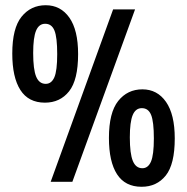

<svg xmlns="http://www.w3.org/2000/svg" viewBox="-20 -696 716 735"><path d="M152 -303Q89 -303 58 -351.5Q27 -400 27 -491Q27 -588 62.5 -632Q98 -676 155 -676Q212 -676 245.5 -628.5Q279 -581 279 -489Q279 -390 244.5 -346.5Q210 -303 152 -303ZM174 0 413 -660H497L257 0ZM155 -375Q177 -375 188 -400Q199 -425 199 -489Q199 -553 188.5 -579Q178 -605 153 -605Q129 -605 118 -578.5Q107 -552 107 -493Q107 -430 118.5 -402.5Q130 -375 155 -375ZM522 19Q459 19 428 -29Q397 -77 397 -168Q397 -265 432.5 -309.5Q468 -354 525 -354Q582 -354 615.5 -306Q649 -258 649 -166Q649 -67 614.5 -24Q580 19 522 19ZM525 -52Q547 -52 558 -77.5Q569 -103 569 -166Q569 -230 558.5 -256Q548 -282 523 -282Q499 -282 488 -255.5Q477 -229 477 -170Q477 -108 488.5 -80Q500 -52 525 -52Z"/></svg>

Font: Bricolage Grotesque 10pt Condensed
Style: Regular
Weight: 400
Width: 3
Designer: Mathieu Triay
Foundry: Atelier Triay
Version: Version 1.000; ttfautohint (v1.8.4.7-5d5b);gftools[0.9.29]